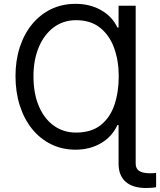

<svg xmlns="http://www.w3.org/2000/svg" viewBox="-20 -757 822 986"><path d="M676.8 -727.5V0H588.9V-114.7H583Q555.2 -54.7 498.3 -21.5Q441.4 11.7 367.7 11.7Q299.8 11.7 243.2 -15.9Q186.5 -43.5 145.5 -94Q104.5 -144.5 82 -213.9Q59.6 -283.2 59.6 -366.2Q59.6 -447.3 81.8 -515.1Q104 -583 145 -632.8Q186 -682.6 242.7 -710Q299.3 -737.3 367.7 -737.3Q442.4 -737.3 499.3 -704.8Q556.2 -672.4 583 -615.7H588.9V-727.5ZM370.1 -76.2Q448.7 -76.2 497.1 -114.5Q545.4 -152.8 567.6 -218.5Q589.8 -284.2 589.8 -365.2Q589.8 -444.8 566.2 -510.3Q542.5 -575.7 494.1 -614.5Q445.8 -653.3 371.1 -653.3Q304.7 -653.3 255.4 -616.2Q206.1 -579.1 179 -514.2Q151.9 -449.2 151.9 -365.2Q151.9 -276.4 179.7 -211.4Q207.5 -146.5 256.8 -111.3Q306.2 -76.2 370.1 -76.2ZM730.5 208.5Q661.1 208.5 625 176.3Q588.9 144 588.9 83.5V0H676.8V83.5Q676.8 108.9 694.6 120.8Q712.4 132.8 752.9 132.8Q759.3 132.8 766.6 132.3Q773.9 131.8 781.7 130.9V204.1Q774.4 206.1 760.5 207.3Q746.6 208.5 730.5 208.5Z"/></svg>

Font: Adwaita Sans
Style: Regular
Weight: 400
Designer: Rasmus Andersson
Foundry: rsms
Version: Version 4.001;git-9221beed3